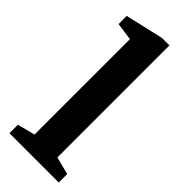

<svg xmlns="http://www.w3.org/2000/svg" viewBox="-240 -766 801 801"><g transform="rotate(45 161.0 -365.5)"><path d="M15 0V-50L93 -70V-633L15 -644V-692L184 -731H228V-70L306 -50V0Z"/></g></svg>

Font: Manuale
Style: Regular
Weight: 400
Designer: Eduardo Tunni / Pablo Cosgaya
Foundry: Eduardo Tunni / Pablo Cosgaya
Version: Version 1.002